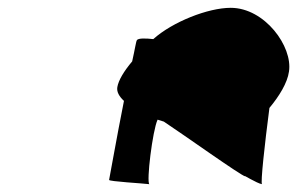

<svg xmlns="http://www.w3.org/2000/svg" viewBox="-20 -717 784 491"><path d="M280 -494C278 -482 285 -470 297 -459C278 -364 260 -260 259 -257C257 -253 348 -248 362 -246C354 -251 370 -383 383 -411L399 -406C449 -373 596 -268 607 -266C599 -272 637 -248 650 -246C646 -249 657 -349 669 -441C694 -471 715 -505 719 -534C729 -598 657 -697 570 -697C512 -697 421 -661 372 -617C354 -619 333 -620 330 -614C328 -612 325 -591 318 -560C297 -535 283 -512 280 -494Z"/></svg>

Font: Ampere
Style: SCUltExtIta
Weight: 400
Version: Version 1